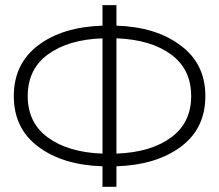

<svg xmlns="http://www.w3.org/2000/svg" viewBox="-20 -720 844 740"><path d="M771.5 -349.6Q771.5 -224.6 676.8 -154.3Q582 -84 428.7 -79.1Q428.7 -52.7 428.7 0Q415 0 375 0Q375 -19.5 375 -79.1Q221.7 -84 127.9 -154.3Q33.2 -224.6 33.2 -349.6Q33.2 -474.6 127.9 -545.9Q221.7 -616.2 375 -621.1Q375 -647.5 375 -700.2Q388.7 -700.2 428.7 -700.2Q428.7 -680.7 428.7 -621.1Q582 -616.2 675.8 -544.9Q771.5 -474.6 771.5 -349.6ZM86.9 -349.6Q86.9 -247.1 164.1 -190.4Q242.2 -132.8 375 -127.9Q375 -276.4 375 -572.3Q242.2 -567.4 164.1 -509.8Q86.9 -453.1 86.9 -349.6ZM428.7 -127.9Q561.5 -132.8 639.6 -190.4Q716.8 -247.1 716.8 -349.6Q716.8 -453.1 639.6 -509.8Q561.5 -567.4 428.7 -572.3Q428.7 -423.8 428.7 -127.9Z"/></svg>

Font: LeFont
Style: ExtraLight
Weight: 200
Designer: Leryon MEDIA
Version: Version 1.0